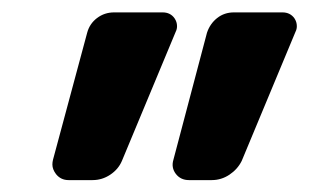

<svg xmlns="http://www.w3.org/2000/svg" viewBox="-20 -569 540 313"><path d="M288.1 -275.4Q274.4 -275.4 266.6 -285.6Q258.8 -295.9 262.7 -308.6L317.4 -515.6Q322.3 -530.3 334 -539.6Q345.7 -548.8 361.3 -548.8H440.4Q453.1 -548.8 460 -539.1Q463.9 -533.2 463.9 -526.4Q463.9 -521.5 461.9 -517.6L374 -306.6Q367.2 -293 354 -284.2Q340.8 -275.4 325.2 -275.4ZM91.8 -275.4Q79.1 -275.4 71.3 -285.2Q65.4 -293 65.4 -300.8Q65.4 -304.7 66.4 -308.6L122.1 -515.6Q126 -530.3 138.2 -539.6Q150.4 -548.8 166 -548.8H245.1Q257.8 -548.8 264.6 -539.1Q268.6 -533.2 268.6 -526.4Q268.6 -521.5 266.6 -517.6L178.7 -306.6Q172.9 -293 159.7 -284.2Q146.5 -275.4 130.9 -275.4Z"/></svg>

Font: Rounded-L Mgen+ 1m medium
Style: Regular
Weight: 500
Designer: [Source Han Sans]
Ryoko NISHIZUKA  (kana & ideographs); Paul D. Hunt (Latin, Greek & Cyrillic); Wenlong ZHANG  (bopomofo
Version: Version 1.059.20150602